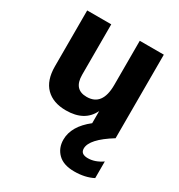

<svg xmlns="http://www.w3.org/2000/svg" viewBox="-180 -628 940 1009"><g transform="rotate(30 290.0 -123.5)"><path d="M532 235Q484 260 418.5 260Q353 260 319.5 227Q286 194 286 143Q286 62 374 -7V-81Q334 4 220 4Q142 4 98.5 -39.5Q55 -83 55 -168V-507H201V-201Q201 -112 279 -112Q374 -112 374 -239V-507H520V0Q402 73 402 130Q402 164 445.5 164Q489 164 532 134Z"/></g></svg>

Font: Hind Mysuru
Style: Bold
Weight: 700
Designer: Manushi Parikh, Hitesh Malaviya
Foundry: Indian Type Foundry
Version: Version 0.703;PS 1.0;hotconv 1.0.86;makeotf.lib2.5.63406